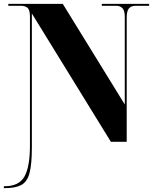

<svg xmlns="http://www.w3.org/2000/svg" viewBox="-23 -734 800 994"><path d="M-3 240V230H2Q75 230 103.5 180Q132 130 132 20V-647Q132 -683 119.5 -693.5Q107 -704 86 -704H20V-714H302L623 -193V-647Q623 -679 611 -691.5Q599 -704 578 -704H504V-714H749V-704H679Q656 -704 644.5 -690.5Q633 -677 633 -643V0H551L142 -664V28Q142 116 130 161.5Q118 207 87.5 223.5Q57 240 2 240Z"/></svg>

Font: Noto Serif Display SemiCondensed Black
Style: Regular
Weight: 900
Width: 4
Designer: Monotype Design Team
Foundry: Monotype Imaging Inc.
Version: Version 2.009